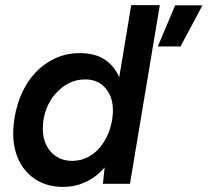

<svg xmlns="http://www.w3.org/2000/svg" viewBox="-20 -720 813 752"><path d="M383 0 393 -93 494 -700H606L489 0ZM228 12Q164 12 118 -18Q72 -48 49.5 -102Q27 -156 33 -227Q38 -285 58 -337Q78 -389 112 -428Q146 -467 192 -489.5Q238 -512 293 -512Q357 -512 397 -482Q437 -452 454 -399Q471 -346 465 -276Q461 -205 440.5 -151.5Q420 -98 387.5 -61.5Q355 -25 314 -6.5Q273 12 228 12ZM263 -90Q298 -90 327 -106Q356 -122 376.5 -149Q397 -176 408.5 -209Q420 -242 422 -277Q425 -336 395 -372.5Q365 -409 314 -409Q278 -409 248.5 -393.5Q219 -378 196.5 -352Q174 -326 161.5 -293Q149 -260 148 -225Q145 -166 177 -128Q209 -90 263 -90ZM598 -538 666 -699H773L687 -538Z"/></svg>

Font: Figtree SemiBold
Style: Italic
Weight: 600
Italic angle: -9.5°
Foundry: Erik Kennedy
Version: Version 2.001;gftools[0.9.30]